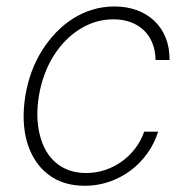

<svg xmlns="http://www.w3.org/2000/svg" viewBox="-20 -574 594 605"><path d="M59.7 -271Q73.2 -353.3 113.3 -416.2Q132.5 -446.4 156.6 -471.6Q180.8 -496.8 209.5 -515.1Q238.3 -533.4 271.3 -543.5Q304.3 -553.6 340.9 -553.6Q379.3 -553.6 411.2 -541.9Q443.2 -530.2 466.3 -508.3Q489.3 -486.5 502 -455.3Q514.6 -424 514.2 -384.9H470.2Q469.8 -414.8 460 -438.6Q450.3 -462.4 432.9 -478.9Q415.5 -495.4 391.2 -504.3Q366.8 -513.1 337 -513.1Q281.2 -513.1 231.5 -482.2Q207 -467 185.9 -445.3Q164.8 -423.7 148.1 -396.7Q131.4 -369.7 119.9 -338.2Q108.3 -306.8 102.6 -271.7Q96.9 -236.9 97.8 -206Q98.7 -175.1 105.8 -147.4Q112.9 -119.7 125.7 -97.8Q138.5 -76 157 -60.5Q175.4 -45.1 199.2 -36.9Q223 -28.8 251.8 -28.8Q282.7 -28.8 311.3 -38.4Q339.8 -47.9 363.8 -65.2Q387.8 -82.4 406.1 -106.4Q424.4 -130.3 434.3 -159.1H478.3Q466.3 -121.1 443.5 -89.7Q420.8 -58.2 390.4 -35.9Q360.1 -13.5 323.7 -1.1Q287.3 11.4 247.5 11.4Q176.8 11.4 130.3 -25.6Q106.9 -44 90.6 -69.6Q74.2 -95.2 65.2 -126.4Q56.1 -157.7 54.7 -194.1Q53.3 -230.5 59.7 -271Z"/></svg>

Font: Inter P Extra Light
Style: Italic
Weight: 200
Italic angle: 9.39999°
Designer: Rasmus Andersson
Foundry: rsms
Version: Version 3.018;git-588b23468